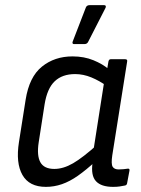

<svg xmlns="http://www.w3.org/2000/svg" viewBox="-20 -718 550 749"><path d="M159 11Q94 11 67.5 -35.5Q41 -82 54 -164L80 -329Q94 -418 143.5 -458Q193 -498 263 -498Q308 -498 344.5 -483Q381 -468 404 -448L397 -382Q368 -403 336.5 -416Q305 -429 273 -429Q223 -429 193.5 -401Q164 -373 154 -311L131 -163Q123 -111 137.5 -85Q152 -59 192 -59Q227 -59 265 -81Q303 -103 362 -156L353 -89Q316 -55 284 -32.5Q252 -10 221.5 0.5Q191 11 159 11ZM421 11Q375 11 354.5 -11Q334 -33 341 -83L344 -103V-128L387 -403L395 -431L403 -478Q405 -487 412 -487H468Q478 -487 476 -478L418 -112Q413 -78 419.5 -67.5Q426 -57 443 -57Q453 -57 462 -58Q471 -59 478 -60Q487 -61 485 -52L476 -4Q475 5 466 6Q456 8 446 9.5Q436 11 421 11ZM268 -546Q264 -546 263 -549.5Q262 -553 264 -557L315 -689Q317 -694 321 -696Q325 -698 330 -698H386Q391 -698 392.5 -694.5Q394 -691 391 -686L324 -555Q320 -546 309 -546Z"/></svg>

Font: Sofia Sans Semi Condensed
Style: Italic
Weight: 400
Italic angle: -9°
Designer: Botio Nikoltchev, Ani Petrova
Foundry: lettersoup
Version: Version 4.101